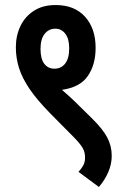

<svg xmlns="http://www.w3.org/2000/svg" viewBox="-20 -652 482 763"><path d="M43 -464Q43 -510 61 -548Q79 -586 114.5 -609Q150 -632 201 -632Q276 -632 318 -585.5Q360 -539 360 -462Q360 -395 329 -350Q298 -305 226 -295Q252 -273 277 -249L345 -182Q388 -140 406 -106Q424 -72 424 -33Q424 0 410.5 31.5Q397 63 373 91L292 31Q303 19 310.5 6Q318 -7 318 -26Q318 -47 309 -63Q300 -79 277 -103L180 -201Q127 -255 97.5 -298.5Q68 -342 55.5 -382Q43 -422 43 -464ZM141 -458Q141 -418 156 -398.5Q171 -379 196 -379Q223 -379 239 -399.5Q255 -420 255 -460Q255 -498 239.5 -518Q224 -538 200 -538Q174 -538 157.5 -517.5Q141 -497 141 -458Z"/></svg>

Font: Noto Sans ExtraCondensed SemiBold
Style: Regular
Weight: 600
Width: 2
Designer: Monotype Design Team
Foundry: Monotype Imaging Inc.
Version: Version 2.013; ttfautohint (v1.8.4.7-5d5b)